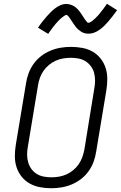

<svg xmlns="http://www.w3.org/2000/svg" viewBox="-20 -992 642 1020"><path d="M253 8Q222 8 192.5 2.5Q163 -3 138 -17Q113 -31 95 -53.5Q77 -76 68 -103.5Q59 -131 59 -161.5Q59 -192 64 -223L118 -548Q122 -575 131.5 -601.5Q141 -628 158 -652Q175 -676 198.5 -694Q222 -712 248.5 -723Q275 -734 302.5 -738.5Q330 -743 357 -743Q387 -743 417 -737.5Q447 -732 471.5 -718Q496 -704 514 -681.5Q532 -659 541 -631.5Q550 -604 550 -573.5Q550 -543 545 -512L491 -187Q487 -160 477.5 -133.5Q468 -107 451 -83Q434 -59 410.5 -41Q387 -23 360.5 -12Q334 -1 306.5 3.5Q279 8 253 8ZM253 -50Q273 -50 293.5 -53.5Q314 -57 333 -65.5Q352 -74 369 -88Q386 -102 398 -119.5Q410 -137 417 -156.5Q424 -176 428 -196L481 -522Q485 -543 485 -564Q485 -585 480 -604.5Q475 -624 463 -640Q451 -656 434.5 -666.5Q418 -677 397.5 -681Q377 -685 356 -685Q336 -685 315.5 -681.5Q295 -678 276 -669.5Q257 -661 240 -647Q223 -633 211 -615.5Q199 -598 192 -578.5Q185 -559 182 -539L128 -213Q124 -192 124 -171Q124 -150 129.5 -130.5Q135 -111 146.5 -95Q158 -79 174.5 -68.5Q191 -58 211.5 -54Q232 -50 253 -50ZM236 -812 182 -845Q194 -863 206 -878Q218 -893 228.5 -905Q239 -917 249 -927Q259 -937 272.5 -947.5Q286 -958 301.5 -964.5Q317 -971 333 -971Q338 -971 343.5 -970Q349 -969 354 -967.5Q359 -966 363.5 -964Q368 -962 372.5 -959.5Q377 -957 380.5 -954Q384 -951 388 -947.5Q392 -944 395.5 -940Q399 -936 402 -932Q405 -928 408 -924Q411 -920 413.5 -916Q416 -912 419 -907.5Q422 -903 425 -898.5Q428 -894 431 -889.5Q434 -885 436.5 -882Q439 -879 442 -875Q445 -871 450 -871Q454 -871 457.5 -873Q461 -875 464.5 -877Q468 -879 471.5 -882Q475 -885 479.5 -889Q484 -893 485.5 -894Q487 -895 489 -897.5Q491 -900 493.5 -902.5Q496 -905 499 -908Q502 -911 504.5 -914Q507 -917 510 -920.5Q513 -924 515.5 -928Q518 -932 521.5 -935.5Q525 -939 528 -943.5Q531 -948 534.5 -952.5Q538 -957 541 -961.5Q544 -966 548 -972L602 -938Q589 -920 577.5 -905Q566 -890 555.5 -878Q545 -866 535 -856Q525 -846 511 -835.5Q497 -825 481.5 -819Q466 -813 451 -813Q440 -813 430 -815.5Q420 -818 411.5 -823.5Q403 -829 395.5 -835.5Q388 -842 382 -850Q376 -858 371 -865.5Q366 -873 359.5 -882.5Q353 -892 348.5 -899Q344 -906 336 -912Q335 -912 334.5 -912.5Q334 -913 333 -913Q330 -913 326 -910.5Q322 -908 319 -906Q316 -904 312 -901Q308 -898 303.5 -894Q299 -890 298 -889Q297 -888 294.5 -885.5Q292 -883 289.5 -880.5Q287 -878 284.5 -875Q282 -872 279 -869Q276 -866 273.5 -862.5Q271 -859 268 -855.5Q265 -852 262 -848Q259 -844 255.5 -839.5Q252 -835 249 -830.5Q246 -826 242.5 -821.5Q239 -817 236 -812Z"/></svg>

Font: Iosevka SS04 Lt Ex Obl
Style: Regular
Weight: 300
Width: 7
Italic angle: -9°
Monospace: yes
Designer: Belleve Invis
Foundry: Belleve Invis
Version: Version 19.0.0; ttfautohint (v1.8.4)